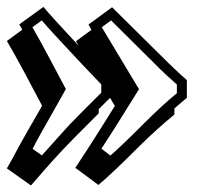

<svg xmlns="http://www.w3.org/2000/svg" viewBox="-46 -472 638 564"><path d="M502.9 -184.6Q493.7 -176.8 484.6 -169.2Q475.6 -161.6 466.3 -153.3V-135.7Q439.9 -113.8 413.8 -90.3Q387.7 -66.9 361.8 -41Q323.7 -2.9 294.2 25.1Q264.6 53.2 243.2 71.3L175.3 21Q185.5 5.9 215.8 -41Q246.1 -87.9 291.5 -161.1Q287.6 -166.5 284.4 -172.6Q281.2 -178.7 277.3 -184.6L244.1 -151.4V-139.2L178.7 -73.7Q160.6 -55.7 144.3 -38.3Q127.9 -21 111.8 -3.4Q95.7 14.2 79.6 33Q63.5 51.8 44.9 72.8L-25.9 22.5Q-25.4 21.5 -22.7 17.1Q-20 12.7 -17.1 7.3Q-14.2 2 -11.5 -2.7Q-8.8 -7.3 -8.3 -8.3Q-4.4 -15.1 0.2 -24.2Q4.9 -33.2 10.3 -43Q21.5 -63 30.8 -79.6Q40 -96.2 48.3 -110.4V-109.9Q55.2 -122.1 59.6 -129.9Q64 -137.7 67.4 -143.3Q70.8 -148.9 73 -153.1Q75.2 -157.2 77.6 -161.6Q65.4 -185.1 53.7 -206.5Q42 -228 29.8 -251.5Q25.9 -258.8 19.5 -270.8Q13.2 -282.7 5.4 -296.6Q-2.4 -310.5 -10.5 -325Q-18.6 -339.4 -25.9 -351.6L19.5 -384.8Q17.1 -388.7 15.1 -392.6Q13.2 -396.5 10.7 -400.4L81.5 -451.7Q86.9 -445.3 97.4 -433.3Q107.9 -421.4 121.8 -406.2Q135.7 -391.1 151.9 -373.5Q168 -356 184.6 -338.4Q182.6 -341.8 180.9 -345Q179.2 -348.1 177.2 -351.1L222.7 -384.3Q220.2 -388.2 218.3 -392.1Q216.3 -396 213.9 -399.9L283.2 -450.7L429.2 -306.2Q437 -298.3 446.3 -289.3Q455.6 -280.3 465.3 -271Q475.1 -261.7 484.6 -252.9Q494.1 -244.1 502.9 -236.8ZM251.5 -224.1Q244.6 -231.4 230.7 -245.8Q216.8 -260.3 199.7 -278.3Q182.6 -296.4 163.8 -316.7Q145 -336.9 127.9 -355.2Q110.8 -373.5 97.2 -388.7Q83.5 -403.8 76.7 -412.1L49.3 -392.1Q63.5 -367.2 74 -347.9Q84.5 -328.6 92.3 -314L147.5 -210.4Q139.6 -196.3 121.3 -163.8Q103 -131.3 72.3 -77.1Q64.9 -64 59.3 -53.2Q53.7 -42.5 49.8 -34.7L77.1 -15.6Q105 -46.4 125.2 -69.3Q145.5 -92.3 160.6 -108.4Q162.6 -110.4 169.2 -116.9Q175.8 -123.5 184.6 -132.6Q193.4 -141.6 203.6 -151.9Q213.9 -162.1 223.4 -171.6Q232.9 -181.2 240.5 -188.7Q248 -196.3 251.5 -199.7ZM473.6 -223.6Q456.5 -238.8 440.2 -253.9Q423.8 -269 408.2 -285.2L280.3 -412.1L252.9 -392.1L362.3 -210Q316.9 -136.7 289.6 -93.5Q262.2 -50.3 252 -35.2L278.3 -15.1Q307.6 -40 377.9 -110.4Q404.8 -137.2 428.7 -159.2Q452.6 -181.2 473.6 -198.2Z"/></svg>

Font: XB Kayhan Sayeh
Style: Regular
Weight: 700
Designer: Behnam
Foundry: Irmug
Version: Version 7.300 2009